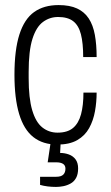

<svg xmlns="http://www.w3.org/2000/svg" viewBox="-20 -558 438 757"><path d="M206 12Q149 12 111.5 -17.5Q74 -47 55.5 -108.5Q37 -170 37 -263Q37 -361 56.5 -422Q76 -483 114.5 -510.5Q153 -538 211 -538Q255 -538 284 -524.5Q313 -511 330 -485Q347 -459 354 -420.5Q361 -382 361 -333H308Q308 -388 299 -423Q290 -458 268.5 -474.5Q247 -491 209 -491Q176 -491 149.5 -471.5Q123 -452 108 -405Q93 -358 93 -274V-250Q93 -171 107 -123.5Q121 -76 147 -55.5Q173 -35 207 -35Q246 -35 268 -53.5Q290 -72 299.5 -107.5Q309 -143 309 -193H361Q361 -156 354.5 -119.5Q348 -83 331.5 -53Q315 -23 284.5 -5.5Q254 12 206 12ZM201 179Q184 179 168 177Q152 175 138 171V139H201Q221 139 229.5 130.5Q238 122 238 107Q238 94 228.5 88Q219 82 202 82H168L182 -12H220L217 45Q235 45 251.5 51Q268 57 278 70.5Q288 84 288 106Q288 129 280 143.5Q272 158 258.5 165.5Q245 173 230 176Q215 179 201 179Z"/></svg>

Font: Archivo Condensed ExtraLight
Style: Regular
Weight: 250
Width: 3
Designer: Hector Gatti
Foundry: Omnibus-Type
Version: Version 2.001